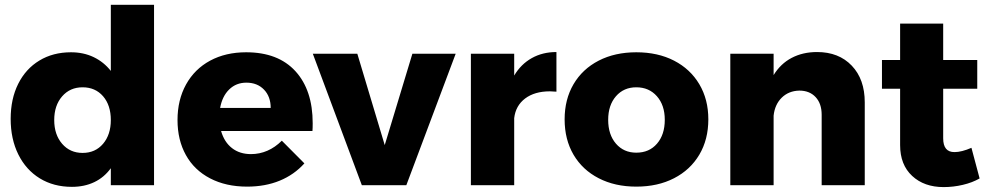

<svg xmlns="http://www.w3.org/2000/svg" viewBox="-20 -762 4067 790"><path d="M613.8 -742.2V0H436V-69.8Q408.2 -31.7 367.7 -12.5Q327.1 6.8 275.9 6.8Q200.7 6.8 143.8 -28.1Q86.9 -63 55.4 -126.5Q23.9 -189.9 23.9 -272.9Q23.9 -355 54.9 -417Q85.9 -479 142.1 -512.9Q198.2 -546.9 272 -546.9Q323.7 -546.9 365.5 -526.9Q407.2 -506.8 436 -470.2V-742.2ZM436 -268.1Q436 -329.1 404.1 -366Q372.1 -402.8 319.8 -402.8Q268.1 -402.8 235.6 -365.5Q203.1 -328.1 203.1 -268.1Q203.1 -208 235.6 -170.4Q268.1 -132.8 319.8 -132.8Q372.1 -132.8 404.1 -170.4Q436 -208 436 -268.1Z M1266.6 -254.9Q1266.6 -233.9 1265.6 -223.1H889.6Q902.8 -177.2 934.6 -152.6Q966.3 -127.9 1012.7 -127.9Q1047.9 -127.9 1080.1 -141.8Q1112.3 -155.8 1139.6 -183.1L1232.4 -89.8Q1190.4 -43 1130.9 -18.6Q1071.3 5.9 996.6 5.9Q909.7 5.9 844.5 -28.1Q779.3 -62 744.9 -124Q710.4 -186 710.4 -268.1Q710.4 -351.1 745.6 -414.6Q780.8 -478 844.7 -512.5Q908.7 -546.9 992.7 -546.9Q1124.5 -546.9 1195.6 -469Q1266.6 -391.1 1266.6 -254.9ZM1093.8 -317.9Q1093.8 -364.7 1066.2 -393.3Q1038.6 -421.9 993.7 -421.9Q951.7 -421.9 923.1 -394Q894.5 -366.2 885.7 -317.9Z M1267.1 -541H1450.2L1563 -165L1676.8 -541H1855L1651.9 0H1468.8Z M2269.5 -547.9V-384.8Q2260.7 -385.7 2242.7 -386.2Q2179.7 -386.2 2140.6 -356.7Q2101.6 -327.1 2095.7 -275.9V0H1917.5V-541H2095.7V-451.2Q2123.5 -498 2168 -522.9Q2212.4 -547.9 2269.5 -547.9Z M2894.5 -271Q2894.5 -188 2857.4 -125.5Q2820.3 -63 2753.4 -28.6Q2686.5 5.9 2598.1 5.9Q2510.3 5.9 2443.4 -28.6Q2376.5 -63 2339.8 -125.5Q2303.2 -188 2303.2 -271Q2303.2 -353 2339.8 -415.5Q2376.5 -478 2443.4 -512.5Q2510.3 -546.9 2598.1 -546.9Q2686.5 -546.9 2753.4 -512.5Q2820.3 -478 2857.4 -415.5Q2894.5 -353 2894.5 -271ZM2482.4 -269Q2482.4 -208 2514.4 -170.9Q2546.4 -133.8 2598.1 -133.8Q2651.4 -133.8 2683.3 -170.9Q2715.3 -208 2715.3 -269Q2715.3 -329.1 2682.9 -366Q2650.4 -402.8 2598.1 -402.8Q2546.4 -402.8 2514.4 -366Q2482.4 -329.1 2482.4 -269Z M3538.1 -340.8V0H3360.8V-290Q3360.8 -335.9 3335.9 -362.5Q3311 -389.2 3269 -389.2Q3225.1 -388.2 3196.5 -360.1Q3168 -332 3163.1 -286.1V0H2984.9V-541H3163.1V-453.1Q3191.9 -500 3237.5 -523.9Q3283.2 -547.9 3341.8 -547.9Q3431.2 -547.9 3484.6 -491.9Q3538.1 -436 3538.1 -340.8Z M4010.7 -27.8Q3981 -10.7 3941.9 -1.5Q3902.8 7.8 3862.8 7.8Q3782.7 7.8 3733.2 -38.1Q3683.6 -84 3683.6 -165V-397H3608.9V-515.1H3683.6V-665H3860.8V-515.1H4001V-397H3860.8V-192.9Q3860.8 -135.7 3907.7 -136.2Q3936.5 -136.2 3977.1 -153.8Z"/></svg>

Font: Argentum Sans
Style: Bold
Weight: 700
Designer: Julieta Ulanovsky (Modified by Cristiano Sobral)
Foundry: Julieta Ulanovsky
Version: Version 1.000; ttfautohint (v1.5.65-e2d9)